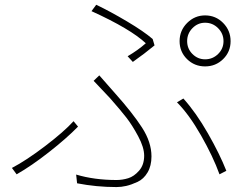

<svg xmlns="http://www.w3.org/2000/svg" viewBox="-20 -759 1040 794"><path d="M284.2 -257.8 302.7 -235.4Q254.9 -186.5 182.6 -129.9Q110.4 -73.2 48.8 -38.1L29.3 -64.5Q88.9 -95.7 166.5 -154.8Q244.1 -213.9 284.2 -257.8ZM916 -52.7 887.7 -38.1Q861.3 -111.3 811.5 -198.7Q761.7 -286.1 711.9 -335.9L738.3 -351.6Q791 -293 839.8 -207.5Q888.7 -122.1 916 -52.7ZM298.8 -1 294.9 -37.1Q370.1 -14.6 461.9 -14.6Q486.3 -14.6 510.3 -22Q534.2 -29.3 555.2 -53.2Q576.2 -77.1 576.2 -115.2Q576.2 -149.4 551.3 -195.8Q526.4 -242.2 502.4 -272.9Q478.5 -303.7 434.6 -353.5L367.2 -424.8L390.6 -447.3L455.1 -374Q528.3 -292 567.4 -231.4Q606.4 -170.9 606.4 -112.3Q606.4 -73.2 590.3 -45.9Q574.2 -18.6 548.8 -6.8Q523.4 4.9 502.4 9.8Q481.4 14.6 461.9 14.6Q378.9 14.6 298.8 -1ZM529.3 -502.9 507.8 -526.4Q549.8 -550.8 583 -580.1Q519.5 -639.6 358.4 -712.9L377.9 -739.3Q435.5 -711.9 505.4 -670.4Q575.2 -628.9 611.3 -597.7L619.1 -571.3Q579.1 -538.1 529.3 -502.9ZM828.1 -695.3Q872.1 -695.3 902.8 -664.1Q933.6 -632.8 933.6 -588.9Q933.6 -544.9 902.8 -514.6Q872.1 -484.4 828.1 -484.4Q784.2 -484.4 753.4 -514.6Q722.7 -544.9 722.7 -588.9Q722.7 -632.8 753.9 -664.1Q785.2 -695.3 828.1 -695.3ZM828.1 -513.7Q859.4 -513.7 881.8 -535.6Q904.3 -557.6 904.3 -588.9Q904.3 -620.1 881.8 -642.6Q859.4 -665 828.1 -665Q797.9 -665 775.9 -642.6Q753.9 -620.1 753.9 -588.9Q753.9 -557.6 775.9 -535.6Q797.9 -513.7 828.1 -513.7Z"/></svg>

Font: Gen Shin Gothic Monospace ExtraLight
Style: Regular
Weight: 200
Designer: [Source Han Sans]
Ryoko NISHIZUKA  (kana & ideographs); Paul D. Hunt (Latin, Greek & Cyrillic); Wenlong ZHANG  (bopomofo
Version: Version 1.002.20150607